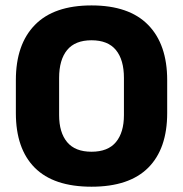

<svg xmlns="http://www.w3.org/2000/svg" viewBox="-20 -673 675 708"><path d="M317.5 15.5Q178 15.5 108.2 -54.5Q38.5 -124.5 38.5 -256V-377.5Q38.5 -509.5 108.8 -581.2Q179 -653 317.5 -653Q456 -653 526.2 -581.2Q596.5 -509.5 596.5 -377.5V-256Q596.5 -124.5 526.5 -54.5Q456.5 15.5 317.5 15.5ZM317.5 -113.5Q378 -113.5 407.5 -149Q437 -184.5 437 -248.5V-385.5Q437 -452.5 407.5 -488.5Q378 -524.5 317.5 -524.5Q257 -524.5 227.5 -488.5Q198 -452.5 198 -385.5V-248.5Q198 -184.5 227.5 -149Q257 -113.5 317.5 -113.5Z"/></svg>

Font: Anek Malayalam
Style: Bold
Weight: 700
Version: Version 1.003